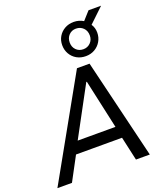

<svg xmlns="http://www.w3.org/2000/svg" viewBox="-192 -1159 1088 1277"><g transform="rotate(-20 352.0 -520.5)"><path d="M-10 0 385 -705H474L644 0H546L501 -202L540 -168H151L201 -202L93 0ZM412 -598 213 -229 196 -251H522L497 -229L416 -598ZM469 -760Q433 -760 405 -776Q377 -792 361 -820Q345 -848 345 -882Q345 -916 361 -943Q377 -970 405 -986Q433 -1002 469 -1002Q488 -1002 505.5 -997Q523 -992 537 -983L589 -1041H678L575 -943Q584 -930 588.5 -914.5Q593 -899 593 -882Q593 -848 576.5 -820Q560 -792 532 -776Q504 -760 469 -760ZM469 -809Q499 -809 519.5 -829.5Q540 -850 540 -881Q540 -914 519.5 -934.5Q499 -955 468 -955Q438 -955 418 -934.5Q398 -914 398 -882Q398 -850 418 -829.5Q438 -809 469 -809Z"/></g></svg>

Font: Nunito Sans 7pt SemiCondensed Medium
Style: Italic
Weight: 500
Width: 4
Italic angle: -9°
Designer: Vernon Adams
Foundry: Vernon Adams
Version: Version 3.101;gftools[0.9.27]